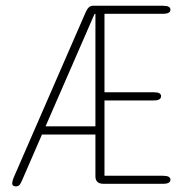

<svg xmlns="http://www.w3.org/2000/svg" viewBox="-20 -639 659 668"><path d="M340.5 0.5Q312 0.5 312 -25.5V-171H126L57 -12Q52.5 -1 48 4.2Q43.5 9.5 35 9.5Q32 9.5 29 8.5Q26 7.5 24.2 5.2Q22.5 3 22.5 -1.5Q22.5 -5 23.8 -9.8Q25 -14.5 27.5 -21L278.5 -597.5Q283.5 -608.5 289.5 -613.8Q295.5 -619 303.5 -619H546.5Q560.5 -619 566.8 -615.5Q573 -612 573 -605Q573 -598.5 566.8 -594.8Q560.5 -591 546.5 -591H343.5V-318H514.5Q528.5 -318 534.5 -314.5Q540.5 -311 540.5 -304Q540.5 -297.5 534.5 -293.5Q528.5 -289.5 514.5 -289.5H343.5V-27.5H546.5Q560.5 -27.5 566.8 -24Q573 -20.5 573 -13.5Q573 -7 566.8 -3.2Q560.5 0.5 546.5 0.5ZM138.5 -199.5H312V-591Q310.5 -591 309.8 -590.5Q309 -590 308 -588.5Z"/></svg>

Font: Sono Monospace ExtraLight
Style: Regular
Weight: 250
Version: Version 2.112